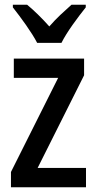

<svg xmlns="http://www.w3.org/2000/svg" viewBox="-20 -786 406 806"><path d="M136 -606H238C260 -651 308 -715 340 -755V-766H280C248 -737 220 -713 187 -675C156 -710 121 -744 94 -766H34V-755C68 -712 114 -649 136 -606ZM341 0V-81H138L333 -470V-540H38V-459H224L26 -64V0Z"/></svg>

Font: Noto Sans Gujarati Condensed Medium
Style: Regular
Weight: 500
Width: 3
Designer: Jelle Bosma - Monotype Design Team, Universal Thirst
Foundry: Monotype Imaging Inc.
Version: Version 2.106